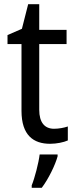

<svg xmlns="http://www.w3.org/2000/svg" viewBox="-20 -679 364 920"><path d="M239 -62C194 -62 168 -92 168 -153V-468H299V-536H168V-659H115L85 -541L16 -511V-468H83V-148C83 -30 141 10 220 10C251 10 285 3 305 -6V-73C288 -67 262 -62 239 -62ZM256 70V61H170C165 103 146 175 132 209V221H180C212 179 245 111 256 70Z"/></svg>

Font: Noto Sans Thai Looped SemiCondensed
Style: Regular
Weight: 400
Width: 4
Designer: Sasikarn Vongin, Ben Mitchell
Foundry: The Fontpad Ltd
Version: Version 1.001